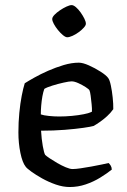

<svg xmlns="http://www.w3.org/2000/svg" viewBox="-20 -752 509 772"><path d="M260.5 0Q233.5 0 204.5 -10Q175.5 -20.1 149.6 -34.5Q123.8 -49 105.9 -62Q88 -75 83.2 -81.8Q70 -98.5 62 -137.3Q54 -176.1 54 -219.6Q54 -260.8 57.7 -298.4Q61.3 -336 67.3 -366.8Q73.3 -397.5 79.5 -417.2Q93.5 -426.2 118.3 -440.1Q143 -454 173.6 -467.5Q204.1 -480.9 236.2 -490.5Q268.3 -500 297 -500Q313 -500 337.5 -489.1Q362 -478.2 384.5 -463.8Q406.9 -449.5 414.9 -438.5Q421.1 -430.5 425.7 -408.3Q430.4 -386 433.1 -360Q435.9 -333.9 435.5 -313Q425.1 -298.2 410.4 -284.7Q395.6 -271.3 380.9 -261.2Q366.3 -251 356.2 -245.5Q346.2 -242.5 315.2 -238Q284.1 -233.5 240 -230Q195.9 -226.5 145.1 -226.5Q146.9 -193.6 152 -164.8Q157.1 -136 161.8 -129Q165.9 -124.9 179.6 -115.6Q193.3 -106.4 210.3 -96.5Q227.4 -86.6 244.2 -79.5Q261.1 -72.3 271.8 -72.3Q284 -72.3 304.4 -75.3Q324.9 -78.3 347.5 -82.4Q370 -86.5 388.9 -90.5Q407.7 -94.5 416.7 -96.5Q420.7 -93 425 -86.3Q429.2 -79.5 429.5 -70.1Q409.5 -54.1 382.8 -37.7Q356 -21.2 324.7 -10.6Q293.5 0 260.5 0ZM218.1 -283.6Q242.7 -283.6 268.9 -286Q295 -288.4 316.9 -292.8Q338.8 -297.2 349.7 -303Q350.2 -315.1 348.4 -333.1Q346.6 -351.1 344.5 -367.2Q342.4 -383.2 339.7 -388.8Q338 -393 324.5 -401.7Q310.9 -410.5 295 -417.7Q279 -424.9 267.8 -424.9Q258.1 -424.9 235.5 -419.8Q212.8 -414.8 190.5 -407.8Q168.2 -400.9 158.2 -394.6Q153.8 -382.7 150.5 -364.9Q147.3 -347 145.7 -327.7Q144.1 -308.5 144.1 -292Q155 -288 176.5 -285.8Q198 -283.6 218.1 -283.6ZM250.1 -602.2Q243.5 -602.2 233.2 -610.6Q222.9 -619.1 213 -631.3Q203.1 -643.5 196.5 -655.7Q190 -667.9 190 -675.4Q190 -683 198.9 -692.3Q207.8 -701.6 221 -710.5Q234.1 -719.4 247.3 -725.5Q260.5 -731.5 268 -731.5Q275.5 -731.5 285.4 -723.1Q295.2 -714.6 304.2 -702Q313.1 -689.3 319.2 -677.1Q325.3 -664.9 325.3 -656.5Q325.3 -650 316.9 -640.7Q308.5 -631.4 296.2 -622.4Q284 -613.5 271.3 -607.8Q258.6 -602.2 250.1 -602.2Z"/></svg>

Font: Texturina Medium
Style: Regular
Weight: 500
Designer: Guillermo Torres Carreño
Foundry: Omnibus-Type
Version: Version 1.003